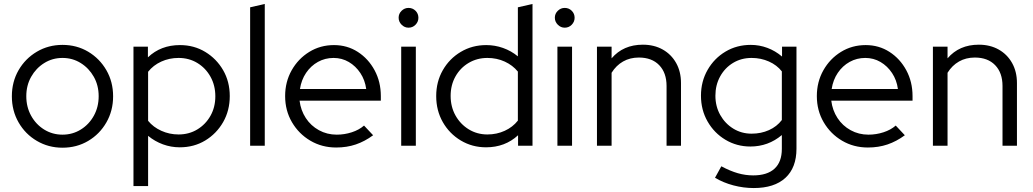

<svg xmlns="http://www.w3.org/2000/svg" viewBox="-20 -737 5224 971"><path d="M296 10Q225 10 166.5 -24.4Q107.9 -58.7 74 -117.9Q40 -177 40 -250Q40 -323.1 73.9 -382Q107.9 -440.9 166.4 -475.5Q224.9 -510 295.9 -510Q368 -510 426 -475.5Q484 -440.9 518 -382Q552 -323.1 552 -250Q552 -177 518 -117.9Q484.1 -58.7 426.1 -24.4Q368.1 10 296 10ZM296 -56Q347 -56 388.7 -81.9Q430.4 -107.8 454.7 -151.9Q479 -195.9 479 -250.5Q479 -305 454.5 -348.5Q430 -392 388.5 -418Q347.1 -444 296 -444Q245 -444 203.5 -418Q162 -392 137.5 -348.5Q113 -305 113 -250.5Q113 -195.9 137.3 -151.9Q161.6 -107.8 203.3 -81.9Q245 -56 296 -56Z M655 204V-501H728V-447Q793 -509 890 -509Q961 -509 1018 -474.5Q1075 -440 1108.5 -382Q1142 -324 1142 -251Q1142 -178 1108.5 -119.5Q1075 -61 1018 -26.5Q961 8 889 8Q845 8 804 -7Q763 -22 729 -50V204ZM883 -57Q936 -57 978 -82.5Q1020 -108 1044.5 -151.5Q1069 -195 1069 -250Q1069 -305 1044.5 -349Q1020 -393 978 -418.5Q936 -444 883 -444Q836 -444 795.5 -425.5Q755 -407 729 -374V-126Q755 -94 796 -75.5Q837 -57 883 -57Z M1245 0V-700L1319 -717V0Z M1680 9Q1608 9 1549.5 -25.5Q1491 -60 1456.5 -119Q1422 -178 1422 -251Q1422 -323 1455 -381.5Q1488 -440 1544 -474.5Q1600 -509 1669 -509Q1736 -509 1789.5 -474.5Q1843 -440 1874.5 -381.5Q1906 -323 1906 -251V-228H1495Q1501 -179 1526.5 -140Q1552 -101 1593 -78.5Q1634 -56 1683 -56Q1722 -56 1759 -68Q1796 -80 1821 -102L1867 -53Q1825 -22 1779.5 -6.5Q1734 9 1680 9ZM1497 -287H1832Q1826 -332 1802.5 -367.5Q1779 -403 1744 -423.5Q1709 -444 1667 -444Q1624 -444 1588 -424Q1552 -404 1528 -368.5Q1504 -333 1497 -287Z M2009 0V-501H2083V0ZM2045.9 -597Q2026 -597 2011 -612Q1996 -627 1996 -647.5Q1996 -668 2011 -682.5Q2026 -697 2045.9 -697Q2067 -697 2081.5 -682.5Q2096 -668.1 2096 -647Q2096 -627 2081.5 -612Q2067 -597 2045.9 -597Z M2438 8Q2368.1 8 2310.5 -26.4Q2252.9 -60.8 2219.4 -119.5Q2186 -178.2 2186 -251Q2186 -323.6 2219.4 -382Q2252.8 -440.5 2310.4 -474.7Q2368 -509 2439 -509Q2482.9 -509 2523.9 -494.5Q2565 -480 2599 -452V-700L2673 -717V0H2600V-53Q2534 8 2438 8ZM2445 -57Q2492 -57 2532.5 -75.5Q2573 -94 2599 -127V-375Q2573 -407 2532.7 -425.5Q2492.4 -444 2445 -444Q2392.8 -444 2350.4 -419Q2308 -394 2283.5 -350.5Q2259 -307 2259 -252Q2259 -197 2283.6 -152.9Q2308.3 -108.8 2350.6 -82.9Q2392.9 -57 2445 -57Z M2799 0V-501H2873V0ZM2835.9 -597Q2816 -597 2801 -612Q2786 -627 2786 -647.5Q2786 -668 2801 -682.5Q2816 -697 2835.9 -697Q2857 -697 2871.5 -682.5Q2886 -668.1 2886 -647Q2886 -627 2871.5 -612Q2857 -597 2835.9 -597Z M2999 0V-501H3073V-442Q3132 -511 3231 -511Q3288.2 -511 3331.6 -486.5Q3375 -462 3399.5 -418.3Q3424 -374.6 3424 -317V0H3351V-302Q3351 -369 3313.7 -407.5Q3276.5 -446 3211 -446Q3166 -446 3131 -426Q3096 -406 3073 -369V0Z M3792 214Q3740 214 3689 200.5Q3638 187 3596 162L3628 104Q3673 128 3711.5 139Q3750 150 3789 150Q3860 150 3897 116Q3934 82 3934 16V-54Q3865 4 3775 4Q3706 4 3649 -30Q3592 -64 3558.5 -122.5Q3525 -181 3525 -253Q3525 -325 3558.5 -383.5Q3592 -442 3649 -476Q3706 -510 3777 -510Q3820 -510 3860.5 -495Q3901 -480 3935 -451V-501H4008V15Q4008 111 3952 162.5Q3896 214 3792 214ZM3781 -61Q3829 -61 3869 -79Q3909 -97 3934 -130V-376Q3909 -408 3868.5 -426Q3828 -444 3781 -444Q3729 -444 3687.5 -419Q3646 -394 3622 -350.5Q3598 -307 3598 -253Q3598 -199 3622.5 -155.5Q3647 -112 3688.5 -86.5Q3730 -61 3781 -61Z M4369 9Q4297 9 4238.5 -25.5Q4180 -60 4145.5 -119Q4111 -178 4111 -251Q4111 -323 4144 -381.5Q4177 -440 4233 -474.5Q4289 -509 4358 -509Q4425 -509 4478.5 -474.5Q4532 -440 4563.5 -381.5Q4595 -323 4595 -251V-228H4184Q4190 -179 4215.5 -140Q4241 -101 4282 -78.5Q4323 -56 4372 -56Q4411 -56 4448 -68Q4485 -80 4510 -102L4556 -53Q4514 -22 4468.5 -6.5Q4423 9 4369 9ZM4186 -287H4521Q4515 -332 4491.5 -367.5Q4468 -403 4433 -423.5Q4398 -444 4356 -444Q4313 -444 4277 -424Q4241 -404 4217 -368.5Q4193 -333 4186 -287Z M4698 0V-501H4772V-442Q4831 -511 4930 -511Q4987.2 -511 5030.6 -486.5Q5074 -462 5098.5 -418.3Q5123 -374.6 5123 -317V0H5050V-302Q5050 -369 5012.7 -407.5Q4975.5 -446 4910 -446Q4865 -446 4830 -426Q4795 -406 4772 -369V0Z"/></svg>

Font: Red Hat Display VF
Style: Regular
Weight: 300
Designer: Pentagram, MCKL
Foundry: Pentagram, MCKL
Version: Version 1.023